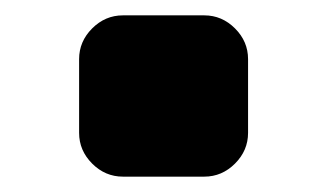

<svg xmlns="http://www.w3.org/2000/svg" viewBox="-20 -230 426 250"><path d="M246 -210Q269 -210 286 -193Q303 -176 303 -153V-57Q303 -34 286 -17Q269 0 246 0H140Q117 0 100 -17Q83 -34 83 -57V-153Q83 -176 100 -193Q117 -210 140 -210Z"/></svg>

Font: Rounded Mplus 1c Black
Style: Regular
Weight: 900
Version: Version 1.059.20150529